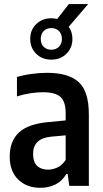

<svg xmlns="http://www.w3.org/2000/svg" viewBox="-20 -910 506 940"><path d="M177.5 9.5Q111 9.5 69.2 -31Q27.5 -71.5 27.5 -143.5Q27.5 -219 73 -261.5Q118.5 -304 219.5 -312.5L301.5 -320.5V-354Q301.5 -414 275.2 -436.2Q249 -458.5 190.5 -458.5Q162.5 -458.5 129 -453.5Q95.5 -448.5 63 -438V-533Q95.5 -543 135.5 -548.2Q175.5 -553.5 211 -553.5Q314.5 -553.5 364.8 -508.5Q415 -463.5 415 -349V0H319.5L311 -58.5H305Q284 -22.5 250.8 -6.5Q217.5 9.5 177.5 9.5ZM142 -156.5Q142 -117 161.5 -98.2Q181 -79.5 215.5 -79.5Q237 -79.5 260 -89.5Q283 -99.5 301.5 -127V-247.5L231.5 -241Q142 -233 142 -156.5ZM231 -618Q186.5 -618 157.2 -646.8Q128 -675.5 128 -719.5Q128 -763.5 157.2 -792Q186.5 -820.5 231 -820.5Q246 -820.5 260 -817L317 -890H411.5L316.5 -779Q334.5 -753 334.5 -719.5Q334.5 -675.5 305.2 -646.8Q276 -618 231 -618ZM231 -666.5Q254 -666.5 268.5 -680.8Q283 -695 283 -719.5Q283 -744 268.5 -758.2Q254 -772.5 231 -772.5Q208.5 -772.5 194 -758.2Q179.5 -744 179.5 -719.5Q179.5 -695 194 -680.8Q208.5 -666.5 231 -666.5Z"/></svg>

Font: Encode Sans Condensed SemiBold
Style: Regular
Weight: 600
Width: 3
Designer: Multiple Designers
Foundry: Impallari Type
Version: Version 3.000; ttfautohint (v1.8.3) -l 8 -r 50 -G 200 -x 14 